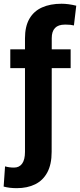

<svg xmlns="http://www.w3.org/2000/svg" viewBox="-44 -792 428 1026"><path d="M45.5 213.5Q6.5 213.5 -24.5 205L-17 97Q5 103.5 31 103.5Q59 103.5 74.2 82.5Q89.5 61.5 89.5 19.5V-428H11V-528.5H89.5V-587Q89.5 -650.5 113 -691.5Q136.5 -732.5 180.5 -752.2Q224.5 -772 285 -772Q321 -772 363.5 -761.5L351 -656Q334.5 -660.5 308 -660.5Q305.5 -660.5 302.5 -660.5Q232.5 -660.5 232.5 -588Q232.5 -587.5 232.5 -587V-528.5H333.5V-428H232.5L232 19.5Q232 86 209 129Q186 172 144 192.8Q102 213.5 45.5 213.5Z"/></svg>

Font: Roberto Sans
Style: Bold
Weight: 700
Designer: Google (font) & Cristiano Sobral (main changes)
Version: Version 1.000;October 12, 2021;FontCreator 14.0.0.2814 64-bi